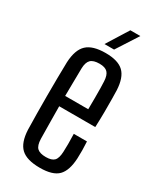

<svg xmlns="http://www.w3.org/2000/svg" viewBox="-194 -819 740 890"><g transform="rotate(30 175.5 -374.0)"><path d="M181.3 6.8Q110.9 6.8 80 -22.4Q49.1 -51.5 46 -118.7Q45 -157.6 44.5 -203.6Q44 -249.5 44 -298.4Q44 -347.2 44.5 -393.9Q45 -440.5 46 -480.1Q49.4 -548.5 80.8 -577.6Q112.1 -606.8 180.8 -606.8Q247.6 -606.8 277.6 -578Q307.6 -549.3 310.9 -482.9Q311.4 -467.5 311.8 -437.8Q312.3 -408.1 312 -368.6Q311.8 -329.2 309.9 -285.3H116.9Q116.9 -245 117.7 -202.4Q118.4 -159.8 118.9 -112.3Q119.9 -76.9 134.1 -63.6Q148.3 -50.3 180.5 -50.3Q211.6 -50.3 224.7 -63.6Q237.9 -76.9 239.4 -112.3Q240.4 -130.2 240.4 -154.5Q240.4 -178.8 239.4 -208.4H309.9Q311.3 -187.1 311.6 -162.7Q311.9 -138.4 310.9 -118.7Q307.6 -51.5 278.8 -22.4Q250 6.8 181.3 6.8ZM116.9 -340.6H240.4Q240.8 -371.4 240.9 -401.1Q241.1 -430.8 240.6 -454.3Q240.2 -477.8 239.4 -489.6Q237.9 -521.9 224.4 -535.8Q211 -549.7 180.8 -549.7Q148.1 -549.7 134 -535.8Q119.9 -521.9 118.9 -489.6Q118.4 -448.5 117.8 -412.1Q117.1 -375.6 116.9 -340.6ZM154.5 -640 226.5 -755.2H280L205.8 -640Z"/></g></svg>

Font: Big Shoulders Display SC Thin
Style: Regular
Weight: 100
Designer: Patric King
Foundry: XO Type Co
Version: Version 2.002